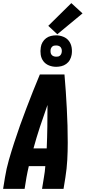

<svg xmlns="http://www.w3.org/2000/svg" viewBox="-20 -1213 550 1233"><path d="M0 0 12 -74Q21 -130 37 -185.5Q53 -241 71 -296.5Q89 -352 108.5 -407Q128 -462 149 -516.5Q170 -571 191.5 -626Q213 -681 236 -735H394Q399 -681 402.5 -626Q406 -571 409 -516.5Q412 -462 413.5 -407Q415 -352 415 -296.5Q415 -241 412 -185.5Q409 -130 400 -74L388 0H250L262 -74Q265 -92 267.5 -110Q270 -128 271 -146H165Q161 -128 157 -110Q153 -92 150 -74L138 0ZM195 -260H280Q283 -330 284 -399.5Q285 -469 285 -539Q260 -469 237 -399.5Q214 -330 195 -260ZM341 -784Q316 -784 294 -793Q272 -802 258.5 -820Q245 -838 241.5 -861.5Q238 -885 242 -909Q244 -926 253 -941.5Q262 -957 276 -967.5Q290 -978 307 -982Q324 -986 340 -986Q364 -986 386.5 -977Q409 -968 422.5 -950Q436 -932 440 -908.5Q444 -885 440 -861Q437 -844 428.5 -828.5Q420 -813 405.5 -802.5Q391 -792 374 -788Q357 -784 341 -784ZM341 -849Q347 -849 353 -850Q359 -851 364 -855Q369 -859 372 -864.5Q375 -870 376 -876Q378 -885 376.5 -893.5Q375 -902 370.5 -908.5Q366 -915 358 -918Q350 -921 341 -921Q335 -921 328.5 -920Q322 -919 317 -915Q312 -911 309 -905.5Q306 -900 305 -894Q304 -885 305 -876.5Q306 -868 311 -861.5Q316 -855 324 -852Q332 -849 341 -849ZM348 -993 290 -1047 438 -1193 510 -1127Z"/></svg>

Font: Iosevka Curly Heavy
Style: Italic
Weight: 900
Italic angle: -9°
Monospace: yes
Designer: Belleve Invis
Foundry: Belleve Invis
Version: Version 22.1.2; ttfautohint (v1.8.4)